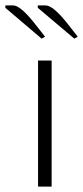

<svg xmlns="http://www.w3.org/2000/svg" viewBox="-74 -691 308 711"><path d="M66.9 0V-466.8H117.2V0ZM65.9 -662.1V-670.9H95.2Q121.1 -670.9 170.9 -609.9L213.9 -555.2L201.2 -547.9ZM-54.2 -662.1V-670.9H-24.9Q0 -670.9 49.8 -609.9L92.8 -555.2L80.1 -547.9Z"/></svg>

Font: Resagokr
Style: Light
Weight: 300
Designer: gluk
Foundry: gluk
Version: Version 0.95